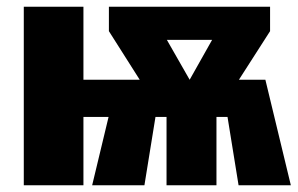

<svg xmlns="http://www.w3.org/2000/svg" viewBox="-20 -553 889 573"><path d="M772 -315H693L786 -460V-533H305V-460L397 -315H229V-533H51V0H229V-204H304L255 0H411L444 -204H477V0H626V-204H659L692 0H848ZM613 -434 546 -315 478 -434Z"/></svg>

Font: Fira Sans ExtraBold
Style: Regular
Weight: 800
Designer: bBox Type GmbH & Carrois Corporate GbR & Edenspiekermann AG
Foundry: bBox Type GmbH & Carrois Corporate GbR & Edenspiekermann AG
Version: Version 4.300;PS 004.300;hotconv 1.0.88;makeotf.lib2.5.64775